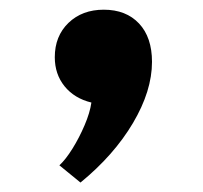

<svg xmlns="http://www.w3.org/2000/svg" viewBox="-20 -204 418 396"><path d="M146 172.5Q215 116 254.2 49.8Q293.5 -16.5 293.5 -76.5Q293.5 -127 266.8 -155.5Q240 -184 194 -184Q149.5 -184 121.2 -156.8Q93 -129.5 93 -86Q93 -51 113.2 -26Q133.5 -1 168.5 7.5Q165.5 28.5 154.5 54.2Q143.5 80 129.5 102.5Q115.5 125 102.5 137Z"/></svg>

Font: Spartan
Style: Bold
Weight: 700
Designer: Matt Bailey, Mirko Velimirovic
Foundry: Matt Bailey
Version: Version 1.003; ttfautohint (v1.8.3)